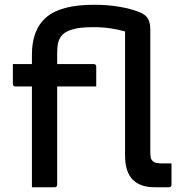

<svg xmlns="http://www.w3.org/2000/svg" viewBox="-20 -786 790 806"><path d="M34 -517H114V-557Q114 -662 175 -714Q236 -766 375 -766Q431 -766 479 -758Q527 -750 566 -735Q592 -724 601.5 -707Q611 -690 611 -663V-149Q611 -135 612.5 -126Q614 -117 621 -110Q627 -104 637.5 -102Q648 -100 661 -100H700V-11Q700 0 689 0H628Q568 0 536.5 -32.5Q505 -65 505 -133V-654Q477 -662 444 -667Q411 -672 372 -672Q315 -672 285.5 -663Q256 -654 243 -641Q230 -628 225 -610Q220 -592 220 -559V-517H373Q384 -517 384 -506V-423H220V-11Q220 0 209 0H114V-423H45Q34 -423 34 -434Z"/></svg>

Font: Recursive Sn Lnr St Med
Style: Regular
Weight: 500
Version: Version 1.085;hotconv 1.1.0;makeotfexe 2.6.0; ttfautohint (v